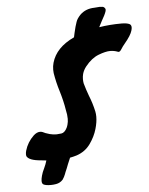

<svg xmlns="http://www.w3.org/2000/svg" viewBox="-59 -860 752 970"><g transform="rotate(-5 317.5 -374.5)"><path d="M159.7 62.5Q133.3 62.5 122.1 56.2Q114.3 51.8 114.3 38.1Q114.3 27.8 118.7 11.7Q123.5 -6.3 132.3 -23.4Q141.6 -43 147.5 -63L121.1 -65.9Q58.6 -70.8 48.3 -94.2Q47.4 -98.1 47.4 -103Q47.4 -111.3 50.3 -121.6Q62.5 -163.6 95.2 -194.8Q111.8 -210 127.9 -210Q134.8 -210 141.1 -207.5Q151.9 -201.2 176.3 -194.3Q193.4 -189.9 210.4 -189.9Q218.3 -189.9 234.9 -192.1Q251.5 -194.3 263.7 -218.3Q267.6 -226.6 269.5 -234.4Q273.4 -247.6 273.4 -263.7Q273.4 -284.2 267.6 -309.1Q260.7 -354 244.6 -406.7Q230.5 -451.7 222.7 -499.5Q221.7 -508.3 221.7 -516.6Q221.7 -534.7 226.6 -551.8Q248 -627.4 340.3 -670.4L340.8 -670.9L345.2 -691.4Q348.6 -707 353 -723.1Q355.5 -731 360.6 -747.1Q365.7 -763.2 383.3 -781.7Q411.6 -809.6 456.1 -810.5Q477.5 -812.5 482.4 -812.5Q488.3 -812.5 497.3 -811.5Q506.3 -810.5 511.7 -799.8Q512.2 -797.9 512.2 -795.4Q512.2 -792 511.2 -788.6Q506.3 -772 486.3 -737.8L472.2 -710.4Q526.4 -719.2 585.9 -719.2Q612.8 -719.2 626.5 -712.4Q635.3 -707.5 635.3 -695.3Q635.3 -689 632.8 -680.2Q626 -655.3 593.3 -616.7Q582 -603.5 574.2 -590.6Q566.4 -577.6 559.1 -577.6Q557.1 -577.6 555.2 -578.6Q536.6 -585.9 516.6 -585.9Q493.2 -585.9 457 -572Q420.9 -558.1 390.1 -519.5Q376 -502 370.6 -482.4Q367.2 -469.2 367.2 -456.1Q367.2 -445.3 369.1 -434.6Q378.4 -401.4 390.1 -370.1Q406.2 -330.6 415.5 -287.6Q418 -275.4 418 -261.2Q418 -233.4 408.2 -199.7Q397.5 -162.1 372.1 -126.2Q346.7 -90.3 302.7 -75.2Q285.2 -69.8 267.1 -66.4L267.6 -65.9Q260.7 -50.3 254.4 -34.7Q247.1 -14.6 238.3 4.9L234.9 14.2Q229.5 28.3 220.7 41Q206.5 56.6 186 60.1Q171.9 62.5 159.7 62.5Z"/></g></svg>

Font: Weird Comic
Style: Italic
Weight: 400
Italic angle: -16°
Designer: GGBotNet
Foundry: GGBotNet
Version: 0.80